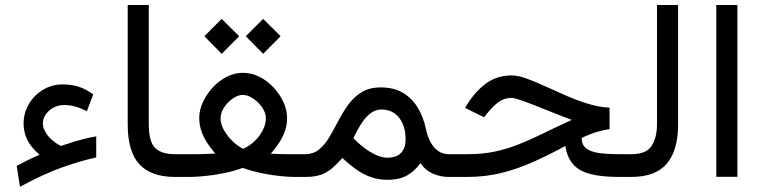

<svg xmlns="http://www.w3.org/2000/svg" viewBox="-20 -692 2979 751"><path d="M147.5 -209Q147.5 -236.8 172.1 -259Q196.8 -281.2 231.4 -281.2Q251.5 -281.2 272.2 -275.9Q293 -270.5 319.8 -257.3L344.7 -322.8Q315.4 -344.2 287.1 -353Q258.8 -361.8 225.1 -361.8Q183.1 -361.8 148.2 -340.8Q113.3 -319.8 92.8 -284.9Q72.3 -250 72.3 -208.5Q72.3 -176.8 85.4 -147.7Q98.6 -118.7 134.3 -86.9Q102.5 -72.8 86.4 -64.5Q70.3 -56.2 45.4 -43L58.1 38.6Q151.9 -12.2 223.9 -37.6Q295.9 -63 356.4 -76.2V-158.7Q334 -154.8 314.7 -150.1Q295.4 -145.5 272.9 -138.7Q250.5 -131.8 217.8 -121.1Q181.2 -141.1 164.3 -165.3Q147.5 -189.5 147.5 -209Z M479.5 -672.4V-206.1Q479.5 -99.1 525.1 -49.6Q570.8 0 664.1 0H676.3V-88.9H664.1Q612.8 -88.9 587.4 -112.8Q562 -136.7 562 -205.6V-672.4Z M1009.3 -618.2 941.4 -550.3 1009.3 -481.4 1077.6 -550.3ZM847.2 -618.2 779.3 -550.3 847.2 -481.4 915.5 -550.3ZM929.7 -320.8Q949.2 -320.8 970.2 -306.6Q991.2 -292.5 1005.6 -271.5Q1020 -250.5 1020 -230Q1020 -207 1008.1 -183.1Q996.1 -159.2 975.8 -139.9Q955.6 -120.6 930.7 -109.9Q909.7 -120.6 889.4 -140.1Q869.1 -159.7 856 -183.1Q842.8 -206.5 842.8 -229Q842.8 -251 856.7 -272Q870.6 -293 890.9 -306.9Q911.1 -320.8 929.7 -320.8ZM1103 -230Q1103 -260.7 1088.9 -292Q1074.7 -323.2 1050.5 -349.4Q1026.4 -375.5 995.1 -391.4Q963.9 -407.2 929.7 -407.2Q897 -407.2 866.2 -391.4Q835.4 -375.5 811.5 -349.1Q787.6 -322.8 773.4 -292Q759.3 -261.2 759.3 -231Q759.3 -205.6 766.8 -182.1Q774.4 -158.7 788.3 -136.5Q802.2 -114.3 821.8 -91.3Q800.8 -90.3 783.9 -89.6Q767.1 -88.9 752.9 -88.9Q738.8 -88.9 725.1 -88.9H656.7V0H725.1Q745.1 0 778.8 -3.2Q812.5 -6.3 852.1 -13.9Q891.6 -21.5 929.2 -35.2Q966.8 -22 1005.6 -14.2Q1044.4 -6.3 1076.9 -3.2Q1109.4 0 1127.9 0H1173.8V-88.9H1126.5Q1115.2 -88.9 1102.1 -88.9Q1088.9 -88.9 1073.2 -89.4Q1057.6 -89.8 1039.1 -90.8Q1059.1 -113.8 1073.2 -136Q1087.4 -158.2 1095.2 -181.2Q1103 -204.1 1103 -230Z M1175.8 0Q1211.4 0 1235.4 -8.5Q1259.3 -17.1 1278.8 -33.7Q1298.3 -50.3 1319.3 -74.2Q1349.1 -45.9 1377 -26.9Q1404.8 -7.8 1433.6 1.7Q1462.4 11.2 1495.1 11.2Q1543.5 11.2 1573.7 -6.6Q1604 -24.4 1624.5 -54.2Q1643.1 -25.9 1672.9 -12.9Q1702.6 0 1733.9 0H1747.1V-88.9H1734.4Q1713.4 -88.9 1695.8 -100.1Q1678.2 -111.3 1665.5 -133.5Q1652.8 -155.8 1646 -187.5Q1636.2 -233.9 1614.3 -270.5Q1592.3 -307.1 1556.6 -328.6Q1521 -350.1 1469.7 -350.1Q1424.8 -350.1 1394.3 -331.3Q1363.8 -312.5 1342.3 -282.7Q1320.8 -252.9 1303.5 -219.5Q1286.1 -186 1268.6 -156.2Q1251 -126.5 1228.5 -107.7Q1206.1 -88.9 1173.3 -88.9H1154.3V0ZM1471.7 -263.7Q1516.1 -263.7 1541.3 -231.2Q1566.4 -198.7 1566.4 -147.9Q1566.4 -112.3 1548.6 -93.8Q1530.8 -75.2 1494.1 -75.2Q1480.5 -75.2 1463.1 -81.1Q1445.8 -86.9 1425.8 -99.1Q1410.6 -108.4 1394.5 -121.6Q1378.4 -134.8 1362.3 -151.4Q1375 -179.2 1391.1 -205.1Q1407.2 -231 1427.2 -247.3Q1447.3 -263.7 1471.7 -263.7Z M2364.3 -271Q2325.2 -272.5 2282.2 -285.4Q2239.3 -298.3 2196.3 -317.1Q2153.3 -335.9 2113.3 -354.2Q2073.2 -372.6 2039.6 -384.8Q2005.9 -397 1981.4 -397Q1923.8 -397 1881.1 -365.5Q1838.4 -334 1806.2 -281.7L1798.8 -270L1873.5 -233.4L1886.7 -250Q1905.8 -274.4 1928.5 -291.7Q1951.2 -309.1 1981 -309.1Q1991.2 -309.1 2016.1 -300.5Q2041 -292 2074.5 -278.8Q2107.9 -265.6 2145 -250.7Q2182.1 -235.8 2216.8 -223.1Q2154.8 -194.8 2104.7 -170.2Q2054.7 -145.5 2009 -127.4Q1963.4 -109.4 1915.5 -99.1Q1867.7 -88.9 1810.5 -88.9H1727.5V0H1809.1Q1878.9 0 1941.7 -15.6Q2004.4 -31.2 2065.7 -58.6Q2127 -85.9 2191.4 -121.1Q2198.2 -75.7 2221.9 -49.1Q2245.6 -22.5 2289.6 -11.2Q2333.5 0 2399.9 0H2428.7V-88.9H2401.9Q2355.5 -88.9 2322.8 -93.5Q2290 -98.1 2272.7 -111.8Q2255.4 -125.5 2254.9 -152.3Q2286.6 -167.5 2314.9 -176Q2343.3 -184.6 2364.3 -186.5Z M2409.2 -88.9V0H2449.7Q2544.4 0 2588.4 -52Q2632.3 -104 2632.3 -205.6V-672.4H2549.8V-205.1Q2549.8 -155.3 2529.3 -122.1Q2508.8 -88.9 2450.2 -88.9Z M2864.3 -672.4H2781.7V-0.5H2864.3Z"/></svg>

Font: Vazirmatn NL
Style: Regular
Weight: 400
Designer: Saber Rastikerdar
Foundry: Saber Rastikerdar
Version: Version 33.003